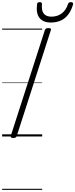

<svg xmlns="http://www.w3.org/2000/svg" viewBox="-20 -1278 705 1798"><path d="M104 14Q90 14 84 9.5Q78 5 81 -6L400 -996Q404 -1006 411 -1010.5Q418 -1015 433 -1015Q448 -1015 454 -1010.5Q460 -1006 456 -995L137 -5Q134 5 127 9.5Q120 14 104 14ZM456 -1067Q384 -1067 350 -1110Q316 -1153 327 -1238Q328 -1249 334 -1253.5Q340 -1258 352 -1258Q363 -1258 368.5 -1253Q374 -1248 373 -1238Q367 -1179 390 -1150.5Q413 -1122 461 -1122Q517 -1122 557.5 -1152Q598 -1182 616 -1238Q620 -1249 626 -1253.5Q632 -1258 644 -1258Q655 -1258 661 -1252.5Q667 -1247 664 -1236Q647 -1178 617.5 -1140Q588 -1102 547 -1084.5Q506 -1067 456 -1067ZM0 490H375V500H0ZM0 -20H375V0H0ZM0 -505H375V-500H0ZM0 -1010H375V-1000H0Z"/></svg>

Font: Playwrite AU TAS Guides
Style: Regular
Weight: 400
Designer: Veronika Burian, José Scaglione
Foundry: TypeTogether
Version: Version 1.003